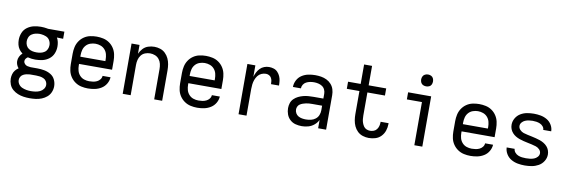

<svg xmlns="http://www.w3.org/2000/svg" viewBox="-63 -1264 5886 1993"><g transform="rotate(10 2880.0 -267.5)"><path d="M288 213Q320 213 352 209Q384 205 414 193Q444 181 468.5 160Q493 139 505.5 109Q518 79 518 47Q518 11 502 -22.5Q486 -56 454 -74.5Q422 -93 386.5 -99.5Q351 -106 315 -106H261Q255 -106 249 -106H242Q225 -107 208.5 -111Q192 -115 180 -128Q168 -141 168 -158Q168 -172 176.5 -183.5Q185 -195 197 -202Q216 -197 236 -194.5Q256 -192 276 -192Q314 -192 351.5 -200.5Q389 -209 420 -232.5Q451 -256 465.5 -291.5Q480 -327 480 -365Q480 -389 475 -412.5Q470 -436 458 -457L524 -455V-530H351L342 -532Q326 -535 309.5 -536.5Q293 -538 276 -538Q238 -538 201 -529.5Q164 -521 132.5 -498Q101 -475 86.5 -439Q72 -403 72 -365Q72 -339 78 -314Q84 -289 99 -267.5Q114 -246 135 -231Q116 -214 105 -191.5Q94 -169 94 -144Q94 -125 101.5 -106Q109 -87 122 -73Q102 -60 87.5 -42Q73 -24 66.5 -1Q60 22 60 45Q60 77 72 107.5Q84 138 108.5 159Q133 180 162.5 192Q192 204 224 208.5Q256 213 288 213ZM288 138Q264 138 240.5 134Q217 130 194.5 120Q172 110 158 89.5Q144 69 144 45Q144 27 153.5 11Q163 -5 179 -13.5Q195 -22 212.5 -26Q230 -30 248 -31Q251 -31 254.5 -31Q258 -31 261 -31H315Q335 -31 355 -28Q375 -25 393.5 -16.5Q412 -8 423 9.5Q434 27 434 47Q434 71 419 91Q404 111 382 121Q360 131 336 134.5Q312 138 288 138ZM276 -268Q254 -268 232.5 -272.5Q211 -277 192.5 -289.5Q174 -302 165 -322.5Q156 -343 156 -365Q156 -387 165 -407.5Q174 -428 192.5 -440.5Q211 -453 232.5 -458Q254 -463 276 -463L292 -462Q318 -460 343.5 -449.5Q369 -439 382.5 -415.5Q396 -392 396 -365Q396 -343 387 -322.5Q378 -302 359.5 -289.5Q341 -277 319.5 -272.5Q298 -268 276 -268Z M866 8Q903 8 939 0.5Q975 -7 1006.5 -26.5Q1038 -46 1057 -78.5Q1076 -111 1078 -147H994Q993 -126 979.5 -109Q966 -92 947 -83Q928 -74 907.5 -71Q887 -68 866 -68Q838 -68 811.5 -77Q785 -86 766 -107Q747 -128 739.5 -155Q732 -182 732 -210V-227H1080V-320Q1080 -355 1072.5 -389.5Q1065 -424 1045.5 -453.5Q1026 -483 997 -503Q968 -523 933.5 -530.5Q899 -538 864 -538Q829 -538 794.5 -530.5Q760 -523 731 -503Q702 -483 682.5 -453.5Q663 -424 655.5 -389.5Q648 -355 648 -320V-210Q648 -175 655.5 -140.5Q663 -106 683 -76.5Q703 -47 732.5 -27Q762 -7 796.5 0.5Q831 8 866 8ZM732 -303V-320Q732 -348 739 -375Q746 -402 764.5 -423Q783 -444 810 -453.5Q837 -463 864 -463Q892 -463 918.5 -453.5Q945 -444 963.5 -423Q982 -402 989 -375Q996 -348 996 -320V-303Z M1232 0H1316V-320Q1316 -347 1322.5 -373.5Q1329 -400 1345.5 -421.5Q1362 -443 1387.5 -453Q1413 -463 1440 -463Q1467 -463 1492.5 -453Q1518 -443 1535 -421.5Q1552 -400 1558 -373.5Q1564 -347 1564 -320V0H1648V-320Q1648 -352 1643 -383.5Q1638 -415 1624.5 -444Q1611 -473 1588 -495.5Q1565 -518 1534.5 -528Q1504 -538 1472 -538Q1439 -538 1407 -527.5Q1375 -517 1352 -492Q1329 -467 1316 -437V-530H1232Z M2018 8Q2055 8 2091 0.5Q2127 -7 2158.5 -26.5Q2190 -46 2209 -78.5Q2228 -111 2230 -147H2146Q2145 -126 2131.5 -109Q2118 -92 2099 -83Q2080 -74 2059.5 -71Q2039 -68 2018 -68Q1990 -68 1963.5 -77Q1937 -86 1918 -107Q1899 -128 1891.5 -155Q1884 -182 1884 -210V-227H2232V-320Q2232 -355 2224.5 -389.5Q2217 -424 2197.5 -453.5Q2178 -483 2149 -503Q2120 -523 2085.5 -530.5Q2051 -538 2016 -538Q1981 -538 1946.5 -530.5Q1912 -523 1883 -503Q1854 -483 1834.5 -453.5Q1815 -424 1807.5 -389.5Q1800 -355 1800 -320V-210Q1800 -175 1807.5 -140.5Q1815 -106 1835 -76.5Q1855 -47 1884.5 -27Q1914 -7 1948.5 0.5Q1983 8 2018 8ZM1884 -303V-320Q1884 -348 1891 -375Q1898 -402 1916.5 -423Q1935 -444 1962 -453.5Q1989 -463 2016 -463Q2044 -463 2070.5 -453.5Q2097 -444 2115.5 -423Q2134 -402 2141 -375Q2148 -348 2148 -320V-303Z M2453 0H2537V-281Q2537 -306 2540 -330.5Q2543 -355 2551.5 -378.5Q2560 -402 2575 -422Q2590 -442 2613 -452.5Q2636 -463 2661 -463Q2678 -463 2693.5 -455Q2709 -447 2717.5 -432Q2726 -417 2728.5 -400Q2731 -383 2731 -366H2815Q2815 -391 2812 -415.5Q2809 -440 2799 -463Q2789 -486 2771.5 -504.5Q2754 -523 2730 -530.5Q2706 -538 2681 -538Q2655 -538 2630 -528.5Q2605 -519 2586.5 -500Q2568 -481 2556 -457.5Q2544 -434 2537 -409V-530H2453Z M3120 8Q3154 8 3188 -1.5Q3222 -11 3249.5 -34Q3277 -57 3292 -88V0H3376V-364Q3376 -395 3367 -424.5Q3358 -454 3337 -477.5Q3316 -501 3288 -514.5Q3260 -528 3229.5 -533Q3199 -538 3168 -538Q3131 -538 3094.5 -530.5Q3058 -523 3026.5 -502.5Q2995 -482 2977.5 -448Q2960 -414 2960 -378V-377H3044Q3044 -398 3055.5 -416.5Q3067 -435 3086 -445Q3105 -455 3126 -459Q3147 -463 3168 -463Q3190 -463 3212.5 -458Q3235 -453 3254 -440.5Q3273 -428 3282.5 -407Q3292 -386 3292 -364V-313H3189Q3162 -313 3134.5 -311Q3107 -309 3080.5 -302Q3054 -295 3029.5 -283Q3005 -271 2985 -251.5Q2965 -232 2956.5 -205.5Q2948 -179 2948 -152Q2948 -119 2959.5 -87Q2971 -55 2996 -32Q3021 -9 3053.5 -0.5Q3086 8 3120 8ZM3150 -68Q3130 -68 3109.5 -71.5Q3089 -75 3071 -85Q3053 -95 3042.5 -113.5Q3032 -132 3032 -153Q3032 -169 3039.5 -184.5Q3047 -200 3061 -209Q3075 -218 3091 -223.5Q3107 -229 3123 -232.5Q3139 -236 3155.5 -237Q3172 -238 3189 -238H3292V-189Q3292 -163 3282 -138Q3272 -113 3250.5 -96.5Q3229 -80 3203 -74Q3177 -68 3150 -68Z M3826 8Q3862 8 3896 -2.5Q3930 -13 3955 -39Q3980 -65 3991.5 -99.5Q4003 -134 4003 -169Q4003 -174 4003 -179H3919Q3919 -176 3919 -174Q3919 -154 3914 -134.5Q3909 -115 3896.5 -98.5Q3884 -82 3865 -75Q3846 -68 3826 -68Q3807 -68 3788.5 -76Q3770 -84 3759 -100.5Q3748 -117 3741.5 -135.5Q3735 -154 3733 -173.5Q3731 -193 3731 -212V-455H3916V-530H3731V-735H3647V-530H3514V-455H3647V-212Q3647 -180 3652 -148Q3657 -116 3670.5 -86.5Q3684 -57 3707.5 -34.5Q3731 -12 3762.5 -2Q3794 8 3826 8Z M4306 0H4390V-530H4147V-455H4306ZM4320 -623Q4337 -623 4352.5 -630Q4368 -637 4375 -652.5Q4382 -668 4382 -685Q4382 -702 4375 -717.5Q4368 -733 4352.5 -740.5Q4337 -748 4320 -748Q4303 -748 4287.5 -740.5Q4272 -733 4264.5 -717.5Q4257 -702 4257 -685Q4257 -668 4264.5 -652.5Q4272 -637 4287.5 -630Q4303 -623 4320 -623Z M4898 8Q4935 8 4971 0.5Q5007 -7 5038.5 -26.5Q5070 -46 5089 -78.5Q5108 -111 5110 -147H5026Q5025 -126 5011.5 -109Q4998 -92 4979 -83Q4960 -74 4939.5 -71Q4919 -68 4898 -68Q4870 -68 4843.5 -77Q4817 -86 4798 -107Q4779 -128 4771.5 -155Q4764 -182 4764 -210V-227H5112V-320Q5112 -355 5104.5 -389.5Q5097 -424 5077.5 -453.5Q5058 -483 5029 -503Q5000 -523 4965.5 -530.5Q4931 -538 4896 -538Q4861 -538 4826.5 -530.5Q4792 -523 4763 -503Q4734 -483 4714.5 -453.5Q4695 -424 4687.5 -389.5Q4680 -355 4680 -320V-210Q4680 -175 4687.5 -140.5Q4695 -106 4715 -76.5Q4735 -47 4764.5 -27Q4794 -7 4828.5 0.5Q4863 8 4898 8ZM4764 -303V-320Q4764 -348 4771 -375Q4778 -402 4796.5 -423Q4815 -444 4842 -453.5Q4869 -463 4896 -463Q4924 -463 4950.5 -453.5Q4977 -444 4995.5 -423Q5014 -402 5021 -375Q5028 -348 5028 -320V-303Z M5470 8Q5508 8 5544.5 1.5Q5581 -5 5614 -23.5Q5647 -42 5667.5 -75Q5688 -108 5688 -145Q5688 -168 5680 -190Q5672 -212 5656.5 -229Q5641 -246 5621 -258Q5601 -270 5579.5 -277.5Q5558 -285 5535.5 -290.5Q5513 -296 5490.5 -301Q5468 -306 5445.5 -310.5Q5423 -315 5401.5 -322Q5380 -329 5363 -347Q5346 -365 5346 -388Q5346 -408 5360 -424.5Q5374 -441 5393 -449Q5412 -457 5432 -460Q5452 -463 5472 -463Q5492 -463 5512 -460Q5532 -457 5550.5 -449Q5569 -441 5582.5 -425Q5596 -409 5596 -389H5680Q5680 -424 5661 -456Q5642 -488 5610.5 -506.5Q5579 -525 5543.5 -531.5Q5508 -538 5472 -538Q5436 -538 5400 -531.5Q5364 -525 5332.5 -506Q5301 -487 5282 -454.5Q5263 -422 5263 -385Q5263 -362 5271 -340.5Q5279 -319 5294.5 -301.5Q5310 -284 5330 -272Q5350 -260 5371.5 -252.5Q5393 -245 5415.5 -239.5Q5438 -234 5460 -229.5Q5482 -225 5504.5 -220Q5527 -215 5549 -208Q5571 -201 5588 -183.5Q5605 -166 5605 -143Q5605 -122 5589.5 -105Q5574 -88 5554 -80.5Q5534 -73 5513 -70.5Q5492 -68 5470 -68Q5449 -68 5428 -70.5Q5407 -73 5387.5 -81Q5368 -89 5353.5 -106Q5339 -123 5338 -144H5254Q5255 -107 5275 -74.5Q5295 -42 5327.5 -23.5Q5360 -5 5396.5 1.5Q5433 8 5470 8Z"/></g></svg>

Font: Iosevka SS01 Extended
Style: Regular
Weight: 400
Width: 7
Monospace: yes
Designer: Belleve Invis
Foundry: Belleve Invis
Version: Version 3.4.7; ttfautohint (v1.8.3)